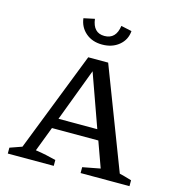

<svg xmlns="http://www.w3.org/2000/svg" viewBox="-105 -794 814 884"><g transform="rotate(15 302.0 -351.5)"><path d="M301 -597Q254 -597 223 -623.5Q192 -650 187 -692L239 -703Q247 -638 301 -638Q356 -638 365 -703L416 -692Q413 -650 381 -623.5Q349 -597 301 -597ZM534 -44Q550 -40 559.5 -37.5Q569 -35 592 -28V0H359V-28L443 -44L399 -166H178L133 -48Q161 -44 184 -39Q207 -34 231 -28V0H12V-28L69 -48L255 -524H350ZM196 -215H381L291 -467Z"/></g></svg>

Font: Piazzolla SC
Style: Regular
Weight: 400
Designer: Juan Pablo del Peral
Foundry: Huerta Tipografica
Version: Version 1.330